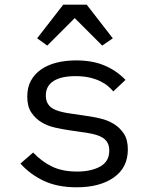

<svg xmlns="http://www.w3.org/2000/svg" viewBox="-20 -785 640 817"><path d="M306 12Q225 12 166.5 -15.5Q108 -43 67 -89L121 -136Q158 -97 202 -76Q246 -55 308 -55Q368 -55 406.5 -76.5Q445 -98 445 -144Q445 -164 437.5 -177.5Q430 -191 417 -199Q404 -207 388 -211.5Q372 -216 354 -219L273 -231Q246 -235 214.5 -242Q183 -249 157 -264.5Q131 -280 113.5 -306Q96 -332 96 -374Q96 -413 111.5 -441.5Q127 -470 155 -489.5Q183 -509 221 -518.5Q259 -528 304 -528Q374 -528 425.5 -506Q477 -484 514 -445L462 -396Q453 -407 439.5 -418.5Q426 -430 406.5 -439.5Q387 -449 361 -455Q335 -461 301 -461Q240 -461 207.5 -440Q175 -419 175 -379Q175 -359 182.5 -345.5Q190 -332 203 -324Q216 -316 232.5 -311.5Q249 -307 266 -304L347 -292Q375 -288 406 -281Q437 -274 463 -258.5Q489 -243 506.5 -217Q524 -191 524 -149Q524 -72 464.5 -30Q405 12 306 12ZM349 -765 460 -622 415 -591 298 -708 181 -591 138 -622 249 -765Z"/></svg>

Font: IBM Plex Mono
Style: Regular
Weight: 400
Monospace: yes
Designer: Mike Abbink, Paul van der Laan, Pieter van Rosmalen
Foundry: Bold Monday
Version: Version 2.3